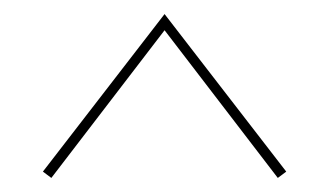

<svg xmlns="http://www.w3.org/2000/svg" viewBox="-20 -491 468 273"><path d="M41 -247 214 -471 387 -247 375 -238 214 -448 53 -238Z"/></svg>

Font: Ysabeau SC Thin
Style: Regular
Weight: 200
Designer: Christian Thalmann (Catharsis Fonts)
Version: Version 0.003